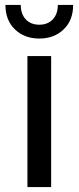

<svg xmlns="http://www.w3.org/2000/svg" viewBox="-20 -757 319 777"><path d="M91 -530H187V0H91ZM2 -737H64Q64 -700 84.5 -678.5Q105 -657 139 -657Q173 -657 193.5 -678.5Q214 -700 214 -737H276Q276 -675 237.5 -638Q199 -601 139 -601Q79 -601 40.5 -638Q2 -675 2 -737Z"/></svg>

Font: APTA Sans Medium
Style: Bold
Weight: 500
Version: Version 7.200